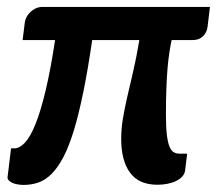

<svg xmlns="http://www.w3.org/2000/svg" viewBox="-20 -531 628 556"><path d="M581 -453Q579 -437 567.8 -426Q556.5 -415 538 -415H477Q473.5 -398.5 470.5 -379Q467.5 -359.5 465.2 -333.8Q463 -308 461.8 -275Q460.5 -242 460.5 -199Q460.5 -162.5 463.2 -140.2Q466 -118 471 -106Q476 -94 483.5 -90Q491 -86 500 -86H522L516 -37Q514.5 -27 507.5 -19.5Q500.5 -12 489.8 -6.8Q479 -1.5 465 1.2Q451 4 436 4Q382 4 356.5 -31Q331 -66 331 -128.5Q331 -158.5 335.8 -187Q340.5 -215.5 348 -248.2Q355.5 -281 365 -321.2Q374.5 -361.5 383.5 -415H247Q234.5 -329 221.2 -264.2Q208 -199.5 193.8 -153Q179.5 -106.5 163.5 -76Q147.5 -45.5 129.5 -27.5Q111.5 -9.5 91.2 -2.5Q71 4.5 48.5 4.5Q41 4.5 32.5 3.2Q24 2 17 -1Q10 -4 5.5 -8.5Q1 -13 2 -19L12 -101.5H22Q37 -101.5 52.5 -118.2Q68 -135 83 -172.2Q98 -209.5 112.2 -269.2Q126.5 -329 139.5 -415H45.5L52 -467Q53 -474 57 -481.8Q61 -489.5 67.8 -496Q74.5 -502.5 83.5 -506.8Q92.5 -511 103.5 -511H588Z"/></svg>

Font: Lato 2
Style: Bold Italic
Weight: 700
Italic angle: -7°
Designer: Lukasz Dziedzic with Adam Twardoch and Botio Nikoltchev
Foundry: tyPoland Lukasz Dziedzic
Version: Version 2.015; 2015-08-06; http://www.latofonts.com/